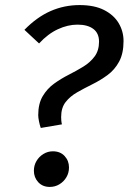

<svg xmlns="http://www.w3.org/2000/svg" viewBox="-20 -721 505 753"><path d="M292.2 -701.1Q350.3 -701.1 388.4 -681.6Q426.5 -662.1 445.5 -630.1Q464.5 -598 464.5 -560Q464.5 -511 447 -479Q429.6 -447 401.6 -426.5Q373.6 -406 342.2 -390.5Q310.7 -375 282.7 -359Q254.7 -343 237.3 -320.6Q219.8 -298.1 219.8 -262.2Q219.8 -256.2 220.3 -249.3Q220.8 -242.3 222.8 -233.3L139.9 -219.2Q135.9 -230.2 132.9 -245.2Q129.9 -260.2 129.9 -269.2Q129.9 -314.2 147.4 -343.7Q164.9 -373.2 191.8 -392.7Q218.8 -412.2 249.2 -427.7Q279.6 -443.1 306.6 -459.6Q333.5 -476 351 -499.5Q368.4 -522.9 368.4 -557.7Q368.4 -590.6 346.1 -607.5Q323.7 -624.4 283.9 -624.4Q246 -624.4 207.1 -606.4Q168.2 -588.5 133.2 -550.6L75.8 -604Q124.7 -654 178.3 -677.6Q231.9 -701.1 292.2 -701.1ZM175.2 12.1Q147.1 12.1 130 -6.5Q112.9 -25.1 112.9 -51.2Q112.9 -72.3 123 -89.4Q133 -106.5 150.1 -117Q167.2 -127.6 187.3 -127.6Q216.4 -127.6 233.5 -109Q250.6 -90.4 250.6 -64.3Q250.6 -43.2 240.5 -26.1Q230.5 -9 213.4 1.5Q196.3 12.1 175.2 12.1Z"/></svg>

Font: Fira Sans Variable
Style: Italic
Weight: 397
Italic angle: -8°
Designer: Carrois Corporate & Edenspiekermann AG
Foundry: Carrois Corporate GbR & Edenspiekermann AG
Version: Version 4.202